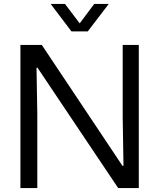

<svg xmlns="http://www.w3.org/2000/svg" viewBox="-20 -958 811 978"><path d="M84 0V-729H193L604 -113H609L605 -360V-729H687V0H582L171 -613H166L170 -379V0ZM344 -798 238 -938H311L386 -839L460 -938H534L427 -798Z"/></svg>

Font: Mona Sans ExtraLight
Style: Regular
Weight: 400
Version: Version 2.000